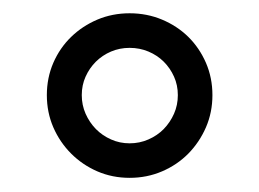

<svg xmlns="http://www.w3.org/2000/svg" viewBox="-20 -646 381 282"><path d="M48.8 -506.3Q48.8 -531.7 58.3 -553.7Q67.9 -575.7 84.5 -591.8Q101.1 -607.9 123 -617.2Q145 -626.5 170.4 -626.5Q195.8 -626.5 218 -617.2Q240.2 -607.9 256.6 -591.8Q272.9 -575.7 282.5 -553.7Q292 -531.7 292 -506.3Q292 -481 282.5 -459Q272.9 -437 256.6 -420.4Q240.2 -403.8 218 -394.3Q195.8 -384.8 170.4 -384.8Q145 -384.8 123 -394.3Q101.1 -403.8 84.5 -420.4Q67.9 -437 58.3 -459Q48.8 -481 48.8 -506.3ZM100.1 -506.3Q100.1 -491.7 105.7 -479Q111.3 -466.3 120.8 -456.5Q130.4 -446.8 143.1 -441.2Q155.8 -435.5 170.4 -435.5Q185.1 -435.5 198 -441.2Q210.9 -446.8 220.5 -456.5Q230 -466.3 235.6 -479Q241.2 -491.7 241.2 -506.3Q241.2 -521 235.6 -533.4Q230 -545.9 220.5 -555.4Q210.9 -564.9 198 -570.3Q185.1 -575.7 170.4 -575.7Q155.8 -575.7 143.1 -570.3Q130.4 -564.9 120.8 -555.4Q111.3 -545.9 105.7 -533.4Q100.1 -521 100.1 -506.3Z"/></svg>

Font: SengBuhan
Style: Regular
Weight: 400
Designer: John M. Durdin
Foundry: Lao Script for Windows
Version: Version 1.400